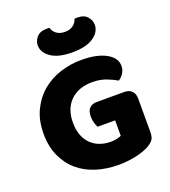

<svg xmlns="http://www.w3.org/2000/svg" viewBox="-155 -972 974 1101"><g transform="rotate(-20 332.0 -421.5)"><path d="M614 -99Q614 -68 603 -53Q592 -38 568 -24Q554 -16 533 -8.5Q512 -1 487 4.5Q462 10 434.5 13Q407 16 380 16Q308 16 245 -3.5Q182 -23 135.5 -62.5Q89 -102 62 -161Q35 -220 35 -298Q35 -380 64.5 -441Q94 -502 142.5 -542.5Q191 -583 253.5 -603Q316 -623 382 -623Q477 -623 532.5 -592.5Q588 -562 588 -513Q588 -487 575 -468Q562 -449 545 -438Q520 -453 482.5 -467.5Q445 -482 398 -482Q314 -482 264.5 -434Q215 -386 215 -301Q215 -255 228.5 -221.5Q242 -188 265 -166.5Q288 -145 318 -134.5Q348 -124 382 -124Q404 -124 421 -128Q438 -132 447 -137V-231H340Q334 -242 328.5 -260Q323 -278 323 -298Q323 -334 339.5 -350Q356 -366 382 -366H551Q581 -366 597.5 -349.5Q614 -333 614 -303ZM351 -681Q267 -681 222 -711.5Q177 -742 177 -787Q177 -813 196.5 -836Q216 -859 257 -859Q262 -859 266 -859Q270 -859 275 -858Q280 -836 300 -821Q320 -806 351 -806Q382 -806 401.5 -821Q421 -836 427 -858Q432 -859 436 -859Q440 -859 445 -859Q486 -859 505.5 -836Q525 -813 525 -787Q525 -742 480 -711.5Q435 -681 351 -681Z"/></g></svg>

Font: Baloo Tammudu
Style: Regular
Weight: 400
Designer: Omkar Shende and Ek Type
Foundry: Ek Type
Version: Version 1.007;PS 1.000;hotconv 1.0.88;makeotf.lib2.5.647800